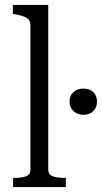

<svg xmlns="http://www.w3.org/2000/svg" viewBox="-20 -756 412 776"><path d="M175 -736V-71Q175 -50 193.5 -43.5Q212 -37 241 -37H246V0H33V-37H38Q67 -37 85 -43.5Q103 -50 103 -71V-653Q103 -668 96.5 -676Q90 -684 77 -689Q64 -694 42 -698L32 -700V-736ZM317 -292Q293 -292 277 -307Q261 -322 261 -345Q261 -370 277 -384Q293 -398 317 -398Q342 -398 357 -384Q372 -370 372 -345Q372 -322 357 -307Q342 -292 317 -292Z"/></svg>

Font: Roboto Serif 28pt Condensed Light
Style: Regular
Weight: 300
Width: 3
Designer: Greg Gazdowicz
Foundry: Commercial Type
Version: Version 1.008